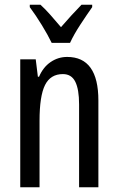

<svg xmlns="http://www.w3.org/2000/svg" viewBox="-20 -786 496 806"><path d="M262 -547Q393 -547 393 -364V0H312V-348Q312 -411 296 -443Q280 -475 244 -475Q192 -475 169 -429Q146 -383 146 -279V0H65V-537H130L139 -464H144Q161 -504 192.5 -525.5Q224 -547 262 -547ZM197 -606Q181 -639 156 -680Q131 -721 105 -756V-766H150Q169 -749 191.5 -723.5Q214 -698 236 -672Q262 -702 279.5 -721Q297 -740 322 -766H367V-756Q345 -725 317.5 -683Q290 -641 274 -606Z"/></svg>

Font: Noto Sans Lao UI ExtCond
Style: Regular
Weight: 400
Width: 2
Designer: Monotype Design Team
Foundry: Monotype Imaging Inc.
Version: Version 2.000; ttfautohint (v1.8.4.7-5d5b)